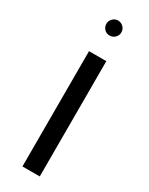

<svg xmlns="http://www.w3.org/2000/svg" viewBox="-206 -824 672 864"><g transform="rotate(30 130.0 -392.0)"><path d="M85 -599H175V0H85ZM91 -745Q91 -761 102.5 -772.5Q114 -784 130 -784Q146 -784 157.5 -772.5Q169 -761 169 -745Q169 -729 157.5 -717.5Q146 -706 130 -706Q113 -706 102 -717.5Q91 -729 91 -745Z"/></g></svg>

Font: Libra Sans
Style: Regular
Weight: 400
Foundry: Context Ltd
Version: Version 1.000; ttfautohint (v1.3)